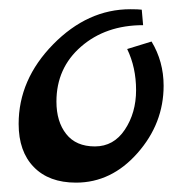

<svg xmlns="http://www.w3.org/2000/svg" viewBox="-20 -386 391 412"><path d="M20 -120.1Q20 -215.3 94 -290.8Q168 -366.2 259.8 -366.2Q276.9 -366.2 284.2 -365.2L287.1 -332Q207 -332 154.1 -286.1Q101.1 -240.2 101.1 -168Q101.1 -125 122.1 -98.4Q143.1 -71.8 183.6 -71.8Q224.1 -71.8 248 -107.9Q272 -144 272 -192.6Q272 -241.2 252.9 -280.8L305.2 -296.9Q331.1 -253.9 331.1 -202.1Q331.1 -121.1 275.1 -57.6Q219.2 5.9 143.1 5.9Q85 5.9 52.5 -27.6Q20 -61 20 -120.1Z"/></svg>

Font: Marck Script
Style: Regular
Weight: 400
Designer: Denis Masharov, Marck Fogel
Foundry: Denis Masharov
Version: Version 1.002